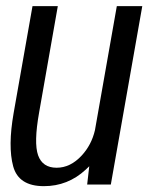

<svg xmlns="http://www.w3.org/2000/svg" viewBox="-20 -616 495 641"><path d="M271 0 278 -61Q272 -55 266 -49.5Q206.5 5.5 126.5 5.5Q42 5.5 24 -60.8Q6 -127 25.5 -238.5L88.5 -595.5H173L110.5 -240Q92.5 -139 107.2 -97.5Q122 -56 169 -56Q215 -56 252.5 -96.5Q285.5 -132 297 -181.5L370 -595.5H455L350 0Z"/></svg>

Font: Anybody
Style: Italic
Weight: 400
Italic angle: -10°
Designer: Tyler Finck
Foundry: Etcetera Type Company
Version: Version 1.010; ttfautohint (v1.8.3) -l 8 -r 50 -G 200 -x 14 